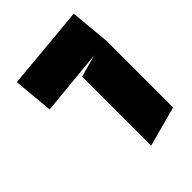

<svg xmlns="http://www.w3.org/2000/svg" viewBox="-162 -604 682 682"><g transform="rotate(-45 179.5 -263.0)"><path d="M193 0V-347L277 -370L29 -346L15 -497L330 -526L344 -376V-41Z"/></g></svg>

Font: Blaka
Style: Regular
Weight: 400
Designer: Mohamed Gaber
Foundry: Kief Type Foundry
Version: Version 1.003; ttfautohint (v1.8.4.7-5d5b)